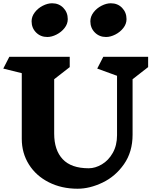

<svg xmlns="http://www.w3.org/2000/svg" viewBox="-21 -1133 939 1173"><path d="M172 -1003Q172 -1032 191.5 -1057.5Q211 -1083 240.5 -1098Q270 -1113 297 -1113Q339 -1113 366 -1085Q393 -1057 393 -1016Q393 -987 373.5 -962Q354 -937 324.5 -922Q295 -907 268 -907Q227 -907 199.5 -934.5Q172 -962 172 -1003ZM531 -1003Q531 -1032 550.5 -1057.5Q570 -1083 599.5 -1098Q629 -1113 656 -1113Q698 -1113 725 -1085Q752 -1057 752 -1016Q752 -987 732.5 -962Q713 -937 683.5 -922Q654 -907 627 -907Q586 -907 558.5 -934.5Q531 -962 531 -1003ZM789 -649V-310Q789 -205 736.5 -130Q684 -55 605.5 -17.5Q527 20 453 20Q355 20 277 -19.5Q199 -59 155.5 -128.5Q112 -198 112 -285V-686L-1 -714L36 -786H405V-723L310 -649V-317Q310 -216 362 -160.5Q414 -105 521 -105Q561 -105 601.5 -129Q642 -153 668 -199Q694 -245 694 -307V-670L573 -714L610 -786H884V-723Z"/></svg>

Font: Inknut Antiqua ExtraBold
Style: Regular
Weight: 800
Designer: Claus Eggers Sørensen
Foundry: Claus Eggers Sørensen
Version: Version 1.003; ttfautohint (v1.8.2) -l 8 -r 50 -G 200 -x 14 